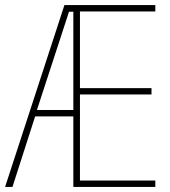

<svg xmlns="http://www.w3.org/2000/svg" viewBox="-20 -734 668 754"><path d="M590 0V-25H294V-363H575V-388H294V-689H590V-714H233L0 0H29L118 -277H268V0ZM125 -302 251 -688H268V-302Z"/></svg>

Font: Noto Sans Gurmukhi Condensed Thin
Style: Regular
Weight: 100
Width: 3
Designer: Jelle Bosma - Monotype Design Team
Foundry: Monotype Imaging Inc.
Version: Version 2.004